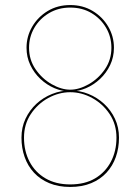

<svg xmlns="http://www.w3.org/2000/svg" viewBox="-20 -730 556 760"><path d="M85 -541Q85 -504 100 -472.5Q115 -441 140 -417.5Q165 -394 195.5 -381Q226 -368 258 -368Q290 -368 320.5 -381Q351 -394 376 -417.5Q401 -441 416 -472.5Q431 -504 431 -541Q431 -586 408.5 -624.5Q386 -663 347 -686.5Q308 -710 258 -710Q208 -710 169 -686.5Q130 -663 107.5 -624.5Q85 -586 85 -541ZM95 -541Q95 -584 116 -620Q137 -656 174 -678Q211 -700 258 -700Q306 -700 342.5 -678Q379 -656 400 -620Q421 -584 421 -541Q421 -493 395 -455.5Q369 -418 331 -396.5Q293 -375 258 -375Q223 -375 185 -396.5Q147 -418 121 -455.5Q95 -493 95 -541ZM65 -185Q65 -144 77.5 -108.5Q90 -73 114.5 -46.5Q139 -20 175 -5Q211 10 258 10Q305 10 341 -5Q377 -20 401.5 -46.5Q426 -73 438.5 -108.5Q451 -144 451 -185Q451 -226 435 -260Q419 -294 392 -319Q365 -344 330.5 -358Q296 -372 258 -372Q221 -372 186 -358Q151 -344 124 -319Q97 -294 81 -260Q65 -226 65 -185ZM75 -185Q75 -238 102 -278.5Q129 -319 171 -342Q213 -365 258 -365Q303 -365 345 -342Q387 -319 414 -278.5Q441 -238 441 -185Q441 -132 419 -90Q397 -48 356.5 -24Q316 0 258 0Q201 0 160 -24Q119 -48 97 -90Q75 -132 75 -185Z"/></svg>

Font: Jost Thin
Style: Regular
Weight: 250
Version: Version 3.710